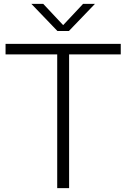

<svg xmlns="http://www.w3.org/2000/svg" viewBox="-20 -965 648 985"><path d="M273.5 0V-686H8.5V-740H599.5V-686H334.5V0ZM274.5 -806 141 -945H202L313 -826.5H295L406 -945H467L333.5 -806Z"/></svg>

Font: Encode Sans SemiExpanded Light
Style: Regular
Weight: 300
Width: 6
Designer: Multiple Designers
Foundry: Impallari Type
Version: Version 3.002